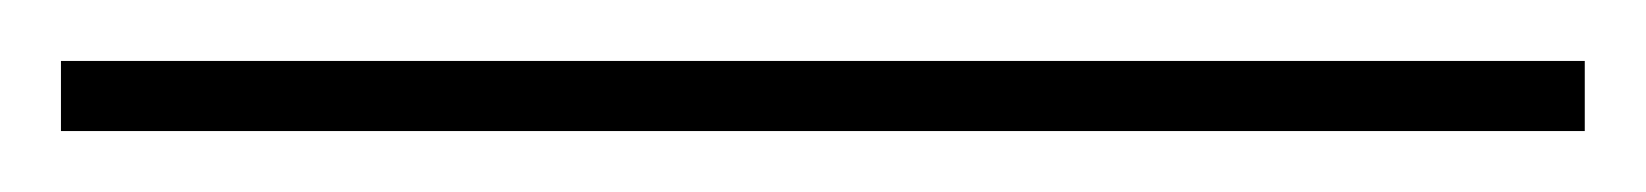

<svg xmlns="http://www.w3.org/2000/svg" viewBox="-20 41 540 63"><path d="M0 84V61H500V84Z"/></svg>

Font: MuseoModerno Thin
Style: Regular
Weight: 100
Designer: Pablo Cosgaya, Héctor Gatti, Marcela Romero, and the Authors of The MuseoModerno Project.
Foundry: Omnibus-Type Team
Version: Version 1.003